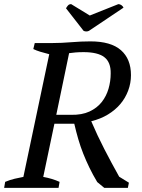

<svg xmlns="http://www.w3.org/2000/svg" viewBox="-40 -908 687 928"><path d="M169 -53Q213 -45 248 -29L243 0H-20L-15 -29Q9 -39 30.5 -44Q52 -49 73 -53L198 -646Q174 -652 154.5 -658Q135 -664 121 -671L128 -700H216Q256 -700 304.5 -704Q353 -708 397 -708Q496 -708 544.5 -665.5Q593 -623 593 -545Q593 -506 579.5 -470Q566 -434 541.5 -405Q517 -376 481.5 -354.5Q446 -333 401 -322Q430 -254 464.5 -187Q499 -120 536 -54L583 -25L578 0H464L430 -28Q409 -63 392.5 -97Q376 -131 362.5 -165Q349 -199 338.5 -235Q328 -271 319 -310H223ZM364 -656Q341 -656 324.5 -654.5Q308 -653 294 -651L232 -353H303Q356 -352 392.5 -369Q429 -386 451.5 -414.5Q474 -443 484.5 -479Q495 -515 495 -553Q496 -607 464.5 -631.5Q433 -656 364 -656ZM532 -888Q540 -888 547 -883Q554 -878 557 -871L390 -759Q385 -756 377 -756Q370 -756 364 -759L279 -868Q283 -875 288.5 -881.5Q294 -888 304 -888L394 -833Z"/></svg>

Font: PTSerifItalic
Style: Italic
Weight: 400
Italic angle: -12°
Designer: A.Korolkova, O.Umpeleva, V.Yefimov
Foundry: ParaType Ltd
Version: Version 1.000W OFL